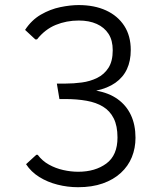

<svg xmlns="http://www.w3.org/2000/svg" viewBox="-20 -741 641 770"><path d="M293 9.8Q251 9.8 210.7 -0.5Q170.4 -10.7 137.5 -31.2Q104.5 -51.8 84.5 -82.5L125.5 -120.1H131.3Q149.4 -95.7 176.3 -80.8Q203.1 -65.9 233.6 -59.1Q264.2 -52.2 293.5 -52.2Q361.8 -52.2 406.5 -85.2Q451.2 -118.2 451.2 -189.5Q451.2 -236.3 436 -266.4Q420.9 -296.4 393.3 -313.2Q365.7 -330.1 327.1 -336.9Q288.6 -343.8 241.7 -343.8H218.3L208 -405.8H242.7Q274.9 -405.8 308.1 -410.2Q341.3 -414.6 369.6 -428.5Q397.9 -442.4 415 -469Q432.1 -495.6 432.1 -539.6Q432.1 -579.1 415.3 -605.2Q398.4 -631.3 367.9 -645Q337.4 -658.7 295.9 -658.7Q246.6 -658.7 203.6 -641.1Q160.6 -623.5 128.4 -583H121.6L80.6 -621.1Q106.4 -660.6 144 -682.4Q181.6 -704.1 221.9 -712.4Q262.2 -720.7 295.4 -720.7Q358.4 -720.7 405.3 -699.2Q452.1 -677.7 478.3 -637.5Q504.4 -597.2 504.4 -540.5Q504.4 -496.6 489 -463.6Q473.6 -430.7 442.6 -408.9Q411.6 -387.2 365.7 -377.4Q416.5 -368.7 451.7 -343.5Q486.8 -318.4 505.1 -279.3Q523.4 -240.2 523.4 -188.5Q523.4 -147 508.8 -110.8Q494.1 -74.7 464.6 -47.6Q435.1 -20.5 392.3 -5.4Q349.6 9.8 293 9.8Z"/></svg>

Font: Comme Light
Style: Regular
Weight: 300
Version: Version 1.000;gftools[0.9.27]